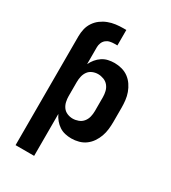

<svg xmlns="http://www.w3.org/2000/svg" viewBox="-226 -853 1052 1182"><g transform="rotate(30 300.0 -262.5)"><path d="M79 215V-558Q79 -585 85 -611Q91 -637 106 -659.5Q121 -682 142.5 -698Q164 -714 189 -723.5Q214 -733 240.5 -736.5Q267 -740 294 -740H315V-630H294Q278 -630 262.5 -626.5Q247 -623 235 -613Q223 -603 217 -588Q211 -573 211 -558V-437Q221 -458 235.5 -475.5Q250 -493 269 -505.5Q288 -518 310 -523Q332 -528 355 -528Q381 -528 407 -521Q433 -514 454 -498.5Q475 -483 490 -461Q505 -439 514 -414Q523 -389 526 -362.5Q529 -336 529 -310V-210Q529 -184 526 -157.5Q523 -131 514 -106Q505 -81 490 -59Q475 -37 454 -21.5Q433 -6 407 1Q381 8 355 8Q332 8 310 3Q288 -2 269 -14.5Q250 -27 235.5 -44.5Q221 -62 211 -83V215ZM301 -102Q321 -102 341 -109.5Q361 -117 374 -133Q387 -149 392 -169.5Q397 -190 397 -210V-310Q397 -330 392 -350.5Q387 -371 374 -387Q361 -403 341 -410.5Q321 -418 301 -418Q281 -418 262 -410Q243 -402 231.5 -386Q220 -370 215.5 -350Q211 -330 211 -310V-210Q211 -190 215.5 -170Q220 -150 231.5 -134Q243 -118 262 -110Q281 -102 301 -102Z"/></g></svg>

Font: Iosevka SS04 XBd Ex
Style: Regular
Weight: 800
Width: 7
Monospace: yes
Designer: Belleve Invis
Foundry: Belleve Invis
Version: Version 19.0.0; ttfautohint (v1.8.4)